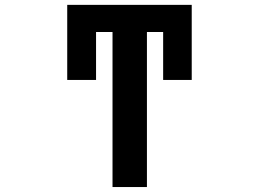

<svg xmlns="http://www.w3.org/2000/svg" viewBox="-20 -752 1040 774"><path d="M433.6 -623H367.2V-429.7H251V-732.4H752.9V-429.7H637.7V-623H572.3V2H433.6Z"/></svg>

Font: GenEi Gothic M Regular
Style: Bold
Weight: 700
Designer: o_tamon (Modified); [Source Han Sans]
Ryoko NISHIZUKA  (kana & ideographs); Paul D. Hunt (Latin, Greek & Cyrillic); Wenl
Version: Version 1.1a;Original Version 1.004